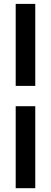

<svg xmlns="http://www.w3.org/2000/svg" viewBox="-20 -821 265 997"><path d="M163.1 -375H61.5V-800.8H163.1ZM61.5 -269.5H163.1V156.2H61.5Z"/></svg>

Font: Giphurs Medium
Style: Regular
Weight: 500
Version: Version 0.920; ttfautohint (v1.8.4.7-5d5b)